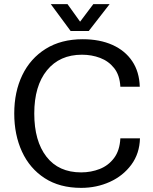

<svg xmlns="http://www.w3.org/2000/svg" viewBox="-20 -900 742 930"><path d="M373 10Q269 10 196.5 -37Q124 -84 86.5 -165.5Q49 -247 49 -350Q49 -455 88 -536Q127 -617 201.5 -663.5Q276 -710 381 -710Q463 -710 524.5 -682.5Q586 -655 620.5 -603.5Q655 -552 657 -480H563Q560 -536 533 -570Q506 -604 465 -619.5Q424 -635 377 -635Q269 -635 207.5 -559.5Q146 -484 146 -350Q146 -217 205 -141Q264 -65 373 -65Q421 -65 463 -81.5Q505 -98 532.5 -134.5Q560 -171 563 -230H658Q656 -156 616 -102Q576 -48 512 -19Q448 10 373 10ZM322 -750 226 -880H307L368 -795L432 -880H511L410 -750Z"/></svg>

Font: Hedvig Letters Sans
Style: Regular
Weight: 400
Designer: Alexander Örn & Tor Weibull
Foundry: Kanon Foundry
Version: Version 1.000; ttfautohint (v1.8.4.7-5d5b)